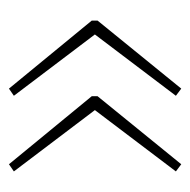

<svg xmlns="http://www.w3.org/2000/svg" viewBox="-18 -494 425 429"><g transform="rotate(-90 194.5 -279.5)"><path d="M363 -274V-287L211 -472L195 -461L332 -280L195 -99L211 -87ZM194 -274V-287L42 -472L26 -461L163 -280L26 -99L42 -87Z"/></g></svg>

Font: Noto Sans Lao UI Thin
Style: Regular
Weight: 100
Designer: Monotype Design Team
Foundry: Monotype Imaging Inc.
Version: Version 2.000